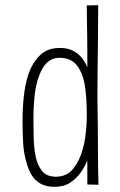

<svg xmlns="http://www.w3.org/2000/svg" viewBox="-20 -712 463 741"><path d="M67 -246Q67 -295 72 -340.5Q77 -386 89 -424Q105 -470 134 -498.5Q163 -527 211 -527Q239 -527 259 -517.5Q279 -508 293.5 -491.5Q308 -475 317 -452Q317 -476 317 -507Q317 -538 316.5 -571.5Q316 -605 315.5 -636.5Q315 -668 315 -691L359 -692Q359 -612 358 -548Q357 -484 356.5 -432Q356 -380 356 -336Q356 -321 356.5 -291Q357 -261 357.5 -223Q358 -185 358 -144Q358 -103 358.5 -65.5Q359 -28 360 1L317 0V-92Q307 -68 290.5 -45Q274 -22 250 -6.5Q226 9 190 9Q157 9 135 -4Q113 -17 100 -40Q87 -63 80 -93Q71 -125 69 -164.5Q67 -204 67 -246ZM109 -255Q109 -215 110 -178Q111 -141 117 -111Q124 -75 142 -52.5Q160 -30 196 -30Q238 -30 263 -61.5Q288 -93 300 -139Q306 -160 309 -182Q312 -204 313.5 -226Q315 -248 315 -270Q315 -301 313 -332Q311 -363 306 -390Q298 -433 275.5 -461Q253 -489 209 -489Q188 -489 171.5 -478Q155 -467 144.5 -448.5Q134 -430 126 -406Q116 -372 112.5 -331.5Q109 -291 109 -255Z"/></svg>

Font: Truculenta ExtraLight
Style: Regular
Weight: 250
Version: Version 1.002